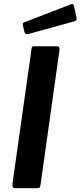

<svg xmlns="http://www.w3.org/2000/svg" viewBox="-20 -984 421 1004"><path d="M279 -742Q294 -742 291 -722L192 -18Q191 -6 186.5 -3Q182 0 169 0H61Q49 0 46.5 -6Q44 -12 45 -22L145 -729Q146 -737 148.5 -739.5Q151 -742 158 -742ZM367 -952 380 -892Q382 -884 380 -879.5Q378 -875 367 -872L128 -806Q118 -804 113 -808Q108 -812 107 -820L100 -850Q97 -864 104 -866L352 -962Q357 -965 361 -962.5Q365 -960 367 -952Z"/></svg>

Font: Libre Franklin Thin SemiBold
Style: Italic
Weight: 600
Italic angle: -8°
Version: Version 3.000